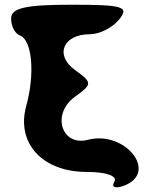

<svg xmlns="http://www.w3.org/2000/svg" viewBox="-20 -778 636 813"><path d="M27 -700C27 -667 43 -636 64 -628C116 -609 129 -467 91 -329C48 -172 159 -50 347 -50C430 -50 479 -33 464 -8C450 15 468 22 506 8C652 -48 510 -227 352 -186C240 -157 197 -296 297 -368C372 -422 372 -428 297 -482C210 -545 248 -633 360 -633C402 -633 457 -661 485 -696C528 -750 502 -758 281 -758C89 -758 27 -744 27 -700Z"/></svg>

Font: Hussar Skorodowane
Style: Bold
Weight: 700
Foundry: Cannot Into Space Fonts
Version: Version 0.892